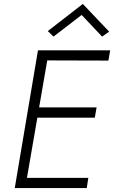

<svg xmlns="http://www.w3.org/2000/svg" viewBox="-20 -956 580 976"><path d="M83 0H421L429 -52H92ZM194 -649 531 -648 540 -700H202ZM144 -358H462L471 -410H153ZM173 -700 55 0H108L229 -700ZM395 -880 499 -770 535 -795 401 -936 223 -798 252 -770Z"/></svg>

Font: Jost Light
Style: Italic
Weight: 300
Italic angle: -5°
Version: Version 3.710